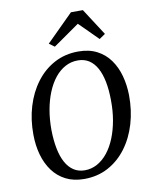

<svg xmlns="http://www.w3.org/2000/svg" viewBox="-105 -1070 912 1157"><g transform="rotate(-10 351.0 -492.0)"><path d="M316 10Q251.5 10 203.5 -14.5Q155.5 -39 123.8 -82.2Q92 -125.5 76 -182.5Q60 -239.5 59.5 -305Q58.5 -397.5 83 -478.5Q107.5 -559.5 154 -621.2Q200.5 -683 266 -718Q331.5 -753 412.5 -753Q478 -753 526 -728.2Q574 -703.5 605.2 -660Q636.5 -616.5 652 -560.2Q667.5 -504 668.5 -440.5Q669.5 -348.5 645.5 -267Q621.5 -185.5 575.2 -123.2Q529 -61 463.5 -25.5Q398 10 316 10ZM328 -41Q369.5 -41 405 -60.8Q440.5 -80.5 468.8 -116Q497 -151.5 516.8 -200.2Q536.5 -249 546.8 -307.5Q557 -366 556 -431Q555.5 -493 545.8 -542.8Q536 -592.5 516.8 -627.8Q497.5 -663 468.5 -681.8Q439.5 -700.5 400 -700.5Q358.5 -700.5 323 -681.2Q287.5 -662 259.2 -626.8Q231 -591.5 211.2 -543Q191.5 -494.5 181.2 -436.5Q171 -378.5 171.5 -314Q172.5 -251 182.5 -200.5Q192.5 -150 212 -114.5Q231.5 -79 260.5 -60Q289.5 -41 328 -41ZM246 -830 410.5 -993.5H483.5L589.5 -829.5L553 -804.5Q524.5 -833 496 -861.5Q467.5 -890 439 -918Q399 -890 359.2 -862Q319.5 -834 279 -806Z"/></g></svg>

Font: Merriweather 20pt
Style: Italic
Weight: 400
Italic angle: -7.8°
Version: Version 2.101